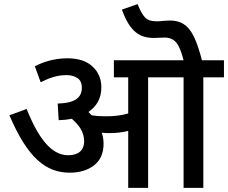

<svg xmlns="http://www.w3.org/2000/svg" viewBox="-20 -916 1112 936"><path d="M484.9 -215.8C484.9 -233.9 481.9 -252 476.1 -269C489.3 -267.6 501 -267.1 511.2 -267.1C544.4 -267.1 574.2 -270 605 -277.8V0H702.1V-539.1H875V0H971.2V-539.1H1071.8V-622.1H964.4C951.7 -671.9 938.5 -710.9 924.3 -739.3C895 -797.9 857.4 -815.9 808.1 -815.9C784.2 -815.9 764.2 -812 744.1 -812C716.8 -812 697.3 -818.8 685.1 -833C672.9 -847.2 661.6 -868.2 650.9 -896L574.2 -869.1C614.3 -758.3 663.1 -731 731 -731C748.5 -731 764.2 -732.9 783.2 -732.9C806.2 -732.9 824.7 -725.1 838.9 -709C852.1 -693.8 864.3 -664.6 875 -622.1H535.2V-539.1H605V-362.8C573.2 -353.5 537.6 -349.1 498 -349.1C472.7 -349.1 449.7 -350.1 426.8 -354C421.4 -359.4 416.5 -364.7 411.1 -370.1C453.1 -398.9 474.1 -439 474.1 -490.2C474.1 -530.8 460 -564.5 431.6 -591.3C403.3 -618.2 362.3 -631.8 308.1 -631.8C241.2 -631.8 185.5 -611.8 149.9 -592.8L178.2 -515.1C220.7 -536.1 256.8 -549.8 305.2 -549.8C324.2 -549.8 341.3 -545.4 356.4 -536.1C371.6 -526.9 378.9 -510.7 378.9 -487.8C378.9 -441.4 347.7 -413.6 261.2 -411.1L266.1 -330.1C288.6 -330.6 310.1 -333 330.1 -336.9C365.7 -306.2 390.1 -272.5 390.1 -228C390.1 -179.7 358.9 -159.2 312 -159.2C230.5 -159.2 167 -242.2 109.9 -384.8L25.9 -354C114.3 -147 203.1 -74.2 319.8 -74.2C368.7 -74.2 408.2 -86.4 439 -110.4C469.7 -134.3 484.9 -169.4 484.9 -215.8Z"/></svg>

Font: Noto Reveo Sans
Style: Regular
Weight: 500
Designer: Monotype Design Team
Foundry: Monotype Imaging Inc.
Version: Version 2.007